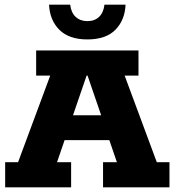

<svg xmlns="http://www.w3.org/2000/svg" viewBox="-20 -798 744 818"><path d="M2 0V-107H57L194 -476H134V-583H570V-476H511L648 -107H702V0H419V-107H478L431 -244L482 -201H221L270 -244L223 -107H283V0ZM277 -266 250 -307H451L425 -266L353 -476H349ZM352 -630Q274 -630 233 -671Q192 -712 189 -778H279Q283 -744 302.5 -726Q322 -708 352 -708Q383 -708 402 -726Q421 -744 425 -778H515Q512 -712 471.5 -671Q431 -630 352 -630Z"/></svg>

Font: Rokkitt SemiBold ExtraBold
Style: Regular
Weight: 800
Version: Version 3.103